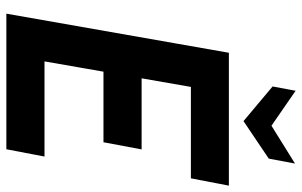

<svg xmlns="http://www.w3.org/2000/svg" viewBox="-193 -757 950 604"><g transform="rotate(90 282.0 -455.0)"><path d="M163.5 -65 117.5 -120H472.5L449.5 0H23L146 -700H564L541 -580.5H196.5L263 -635.5ZM191.5 -425.5H450L427.5 -305.5H169ZM361 -746 252 -837.5 265.5 -910 375.5 -834 494.5 -908 479 -825.5Z"/></g></svg>

Font: Cabin
Style: Bold Italic
Weight: 700
Width: 4
Italic angle: -10°
Designer: Pablo Impallari
Foundry: Pablo Impallari. http://www.impallari.com Igino Marini. http://www.ikern.com
Version: Version 3.001